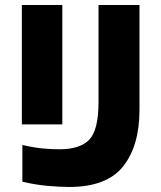

<svg xmlns="http://www.w3.org/2000/svg" viewBox="-20 -734 640 764"><path d="M228 -239V-714H67V-239ZM535 -297V-714H372V-328Q372 -216 335 -178Q298 -140 217 -140Q187 -140 152.5 -143Q118 -146 69 -157V-11Q119 1 168.5 5.5Q218 10 255 10Q405 10 470 -72Q535 -154 535 -297Z"/></svg>

Font: Noto Sans Mono UI ExtraBold
Style: Regular
Weight: 800
Designer: Monotype Design team
Foundry: Monotype Imaging Inc.
Version: 1.000